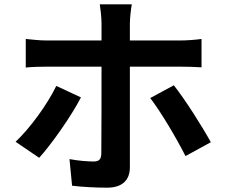

<svg xmlns="http://www.w3.org/2000/svg" viewBox="-20 -821 1040 887"><path d="M240 -424C199 -339 119 -229 52 -166L161 -92C215 -151 308 -282 354 -371ZM813 -513C841 -513 880 -512 911 -510V-641C884 -637 841 -634 812 -634H580V-713C580 -739 586 -787 589 -801H441C444 -784 449 -740 449 -714V-634H195C164 -634 129 -638 99 -641V-509C127 -512 165 -513 195 -513H449V-512C449 -465 449 -148 448 -111C447 -85 438 -75 412 -75C387 -75 343 -78 301 -86L313 37C363 43 422 46 475 46C546 46 580 10 580 -48V-513ZM674 -368C722 -306 794 -185 837 -100L954 -164C914 -237 834 -363 783 -427Z"/></svg>

Font: Source Han Sans Old Style Bold
Style: Regular
Weight: 700
Designer: Ryoko NISHIZUKA (kana & ideographs); Paul D. Hunt (Latin, Greek & Cyrillic); Wenlong ZHANG (bopomofo); Sandoll Communica
Foundry: Adobe Systems Incorporated
Version: Version 1.004;PS 1.004;hotconv 1.0.81;makeotf.lib2.5.63406